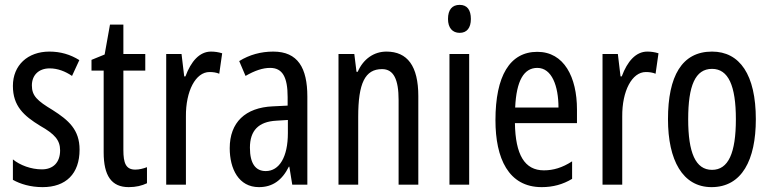

<svg xmlns="http://www.w3.org/2000/svg" viewBox="-20 -759 3168 789"><path d="M307 -144C307 -226 262 -265 196 -307C133 -345 111 -365 111 -408C111 -450 139 -478 184 -478C217 -478 248 -466 276 -447L306 -512C269 -535 229 -547 183 -547C94 -547 33 -491 33 -406C33 -323 78 -283 145 -242C205 -208 227 -183 227 -141C227 -92 199 -63 152 -63C108 -63 62 -80 33 -104V-20C63 -3 105 10 155 10C251 10 307 -45 307 -144Z M536 -62C497 -62 487 -89 487 -143V-469H577V-537H487V-658H432L410 -535L356 -513V-469H406V-133C406 -37 438 10 509 10C539 10 563 4 584 -6V-72C568 -66 552 -62 536 -62Z M847 -547C800 -547 765 -507 742 -445H737L726 -537H663V0H744V-280C743 -385 784 -463 841 -463C856 -463 869 -461 881 -456L893 -540C877 -545 862 -547 847 -547Z M1103 -547C1052 -547 1005 -534 963 -508L989 -447C1027 -469 1060 -480 1090 -480C1141 -480 1162 -442 1162 -360V-325L1101 -322C988 -317 924 -256 924 -150C924 -65 961 10 1044 10C1100 10 1139 -18 1167 -74H1169L1181 0H1243V-362C1243 -480 1204 -547 1103 -547ZM1115 -263 1163 -266V-212C1163 -114 1128 -56 1072 -56C1031 -56 1007 -86 1007 -152C1007 -222 1042 -259 1115 -263Z M1568 -547C1517 -547 1473 -517 1450 -464H1445L1436 -537H1371V0H1452V-279C1452 -417 1480 -475 1550 -475C1598 -475 1618 -432 1618 -348V0H1699V-364C1699 -488 1654 -547 1568 -547Z M1869 -739C1838 -739 1821 -719 1821 -681C1821 -645 1839 -624 1869 -624C1899 -624 1915 -645 1915 -681C1915 -718 1900 -739 1869 -739ZM1908 -537H1827V0H1908Z M2188 -546C2075 -546 2016 -447 2016 -265C2016 -109 2069 10 2206 10C2252 10 2293 -1 2331 -24V-96C2291 -70 2254 -59 2215 -59C2136 -59 2098 -123 2096 -253H2351V-309C2351 -442 2298 -546 2188 -546ZM2188 -480C2248 -480 2275 -405 2275 -317H2097C2102 -428 2133 -480 2188 -480Z M2640 -547C2593 -547 2558 -507 2535 -445H2530L2519 -537H2456V0H2537V-280C2536 -385 2577 -463 2634 -463C2649 -463 2662 -461 2674 -456L2686 -540C2670 -545 2655 -547 2640 -547Z M3086 -269C3086 -452 3020 -547 2906 -547C2782 -547 2725 -446 2725 -269C2725 -101 2785 10 2904 10C3029 10 3086 -102 3086 -269ZM2808 -269C2808 -407 2837 -476 2906 -476C2973 -476 3004 -407 3004 -269C3004 -130 2973 -61 2906 -61C2838 -61 2808 -132 2808 -269Z"/></svg>

Font: Noto Sans Lao Looped ExtraCondensed
Style: Regular
Weight: 400
Width: 2
Designer: Mark Frömberg, Ben Mitchell
Foundry: The Fontpad Ltd
Version: Version 1.002